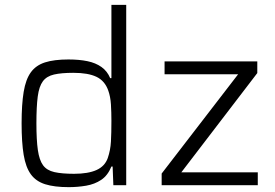

<svg xmlns="http://www.w3.org/2000/svg" viewBox="-20 -763 1135 791"><path d="M263 8Q204 8 166 -4Q128 -16 107 -45Q86 -74 77.5 -125Q69 -176 69 -255Q69 -333 77.5 -384.5Q86 -436 107 -465Q128 -494 165.5 -506Q203 -518 262 -518Q306 -518 340 -511Q374 -504 398 -487Q422 -470 434 -441H439V-743H500V0H447L444 -77H439Q424 -40 397 -22Q370 -4 335 2Q300 8 263 8ZM285 -47Q343 -47 377.5 -62.5Q412 -78 424 -112Q435 -144 437 -179.5Q439 -215 439 -265Q439 -301 437 -333Q435 -365 426 -390Q412 -430 377.5 -446.5Q343 -463 282 -463Q233 -463 202.5 -456Q172 -449 156.5 -428Q141 -407 135.5 -365.5Q130 -324 130 -255Q130 -186 136 -144.5Q142 -103 157.5 -82Q173 -61 204 -54Q235 -47 285 -47ZM646 0V-48L961 -457H658V-510H1040V-462L727 -53H1042V0Z"/></svg>

Font: Saira Thin Light
Style: Regular
Weight: 300
Version: Version 1.101